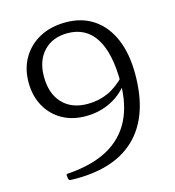

<svg xmlns="http://www.w3.org/2000/svg" viewBox="-110 -826 845 929"><g transform="rotate(-15 312.5 -361.0)"><path d="M129 10Q122 10 119 1L117 -15Q116 -23 124 -23Q245 -31 325 -74Q405 -117 445 -195Q485 -273 485 -386Q485 -531 437.5 -605.5Q390 -680 298 -680Q223 -680 178.5 -633Q134 -586 134 -506Q134 -421 179.5 -372.5Q225 -324 305 -324Q361 -324 407.5 -345Q454 -366 498 -412L508 -388Q470 -330 411 -299.5Q352 -269 281 -269Q214 -269 163 -298Q112 -327 83.5 -379Q55 -431 55 -498Q55 -568 86.5 -621Q118 -674 173.5 -703.5Q229 -733 303 -733Q384 -733 442.5 -693.5Q501 -654 532.5 -580.5Q564 -507 564 -404Q564 -193 453 -87.5Q342 18 129 10Z"/></g></svg>

Font: Hahmlet Light
Style: Regular
Weight: 300
Designer: Minjoo Ham & Mark Frömberg
Foundry: hypertype
Version: Version 1.002